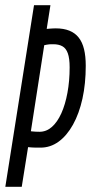

<svg xmlns="http://www.w3.org/2000/svg" viewBox="-28 -720 350 740"><path d="M-7.5 0 103.1 -700H166.4L152 -608.6Q158.1 -609.3 163.6 -609.6Q169 -610 175 -610.3Q180.9 -610.7 186.4 -610.7Q217.3 -610.7 239.3 -601.8Q261.3 -593 275.3 -575.2Q289.3 -557.5 295.9 -530.4Q302.5 -503.4 302.5 -466.4Q302.5 -397.6 289.8 -339.9Q277 -282.1 253.4 -239.7Q229.8 -197.3 198 -174.1Q166.3 -151 127.9 -151Q119.2 -151 111.2 -151Q103.1 -151 95.4 -151.6Q87.7 -152.3 80.2 -152.9L55.8 0ZM124.3 -212.1Q150.7 -212.1 171.9 -230.7Q193 -249.3 208.3 -283Q223.5 -316.8 231.9 -362.2Q240.4 -407.7 240.4 -460.4Q240.4 -495 233.4 -514.5Q226.5 -533.9 212.5 -541.7Q198.6 -549.5 177.5 -549.5Q173.4 -549.5 169.3 -549.5Q165.3 -549.5 160.9 -549Q156.4 -548.5 151.9 -547.7Q147.3 -546.8 142.5 -545.8L91 -214.1Q94.7 -213.8 98.9 -213.3Q103.1 -212.8 109.3 -212.5Q115.4 -212.1 124.3 -212.1Z"/></svg>

Font: Georama
Style: Italic
Weight: 400
Width: 2
Italic angle: -9°
Designer: Jean-Baptiste Levee
Foundry: Production Type
Version: Version 1.000